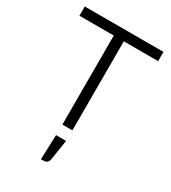

<svg xmlns="http://www.w3.org/2000/svg" viewBox="-204 -731 946 1061"><g transform="rotate(30 268.5 -201.0)"><path d="M520 -627V-568H301V0H237V-568H18V-627ZM300 68 280 196Q277 211 269 218Q261 225 248 225H230L236 68Z"/></g></svg>

Font: Blinker Light
Style: Regular
Weight: 300
Designer: Juergen Huber
Foundry: supertype
Version: Version 1.017;hotconv 1.0.117;makeotfexe 2.5.65602